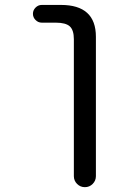

<svg xmlns="http://www.w3.org/2000/svg" viewBox="-20 -567 540 783"><path d="M150.4 -474.6Q135.7 -474.6 125 -485.4Q114.3 -496.1 114.3 -510.7Q114.3 -525.4 125 -536.1Q135.7 -546.9 150.4 -546.9H228.5Q371.1 -546.9 371.1 -417V151.4Q371.1 169.9 357.9 183.1Q344.7 196.3 326.2 196.3Q307.6 196.3 294.4 183.1Q281.2 169.9 281.2 151.4V-407.2Q281.2 -444.3 264.6 -459.5Q248 -474.6 207 -474.6Z"/></svg>

Font: Rounded Mgen+ 2m regular
Style: Regular
Weight: 400
Designer: [Source Han Sans]
Ryoko NISHIZUKA  (kana & ideographs); Paul D. Hunt (Latin, Greek & Cyrillic); Wenlong ZHANG  (bopomofo
Version: Version 1.059.20150602